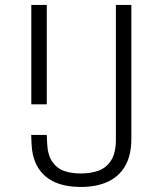

<svg xmlns="http://www.w3.org/2000/svg" viewBox="-20 -750 660 782"><path d="M107.5 -325V-730H170.5V-325ZM170.5 -200.5 172 -166.5Q174 -118.5 193 -91.2Q212 -64 241.2 -53.8Q270.5 -43.5 309 -43.5Q351 -43.5 382.8 -55.5Q414.5 -67.5 433.2 -97.8Q452 -128 452 -180.5V-730H515V-184.5Q515 -118 489.8 -74.2Q464.5 -30.5 418.5 -9.5Q372.5 11.5 308.5 11.5Q249.5 11.5 205.8 -7Q162 -25.5 136.5 -65Q111 -104.5 108.5 -165L107 -200.5Z"/></svg>

Font: Monaspace Neon Var
Style: Regular
Weight: 400
Designer: Riley Cran and the Lettermatic Team
Version: Version 1.000 (Monaspace Neon Var)